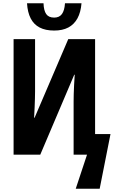

<svg xmlns="http://www.w3.org/2000/svg" viewBox="-20 -956 716 1187"><path d="M448.2 210.9 518.1 0H435.1V-328.1Q435.1 -348.6 435.8 -374Q436.5 -399.4 438 -429.4Q439.5 -459.5 441.9 -494.1H439L229 0H64V-713.9H196.8V-391.1Q196.8 -370.6 196 -346.2Q195.3 -321.8 194.1 -292.7Q192.9 -263.7 190.9 -228H193.8L401.9 -713.9H567.9V-127H663.1L596.2 210.9ZM314.9 -767.1Q261.2 -767.1 225.1 -785.9Q189 -804.7 169.7 -842.3Q150.4 -879.9 147 -936H249Q250.5 -891.1 265.6 -869.1Q280.8 -847.2 314.9 -847.2Q346.7 -847.2 362.8 -869.1Q378.9 -891.1 381.8 -936H483.9Q479.5 -880.4 459 -842.8Q438.5 -805.2 402.6 -786.1Q366.7 -767.1 314.9 -767.1Z"/></svg>

Font: Open Sans Condensed
Style: Regular
Weight: 400
Width: 3
Designer: Monotype Design Team
Foundry: Monotype Imaging Inc.
Version: Version 3.000